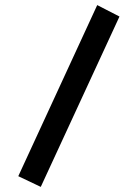

<svg xmlns="http://www.w3.org/2000/svg" viewBox="-20 -687 540 754"><path d="M51.8 4.9 361.8 -667 449.2 -622.1 140.1 46.9Z"/></svg>

Font: InconsolataGo
Style: Bold
Weight: 700
Designer: Raph Levien, Kirill Tkachev(cyreal.org)
Foundry: Raph Levien, Kirill Tkachev(cyreal.org)
Version: Version 1.015; ttfautohint (v0.92) -l 8 -r 50 -G 200 -x 14 -